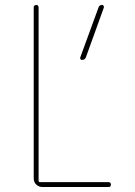

<svg xmlns="http://www.w3.org/2000/svg" viewBox="-20 -750 540 770"><path d="M308.6 -509.8Q304.7 -509.8 302.7 -512.7Q300.8 -515.6 301.8 -519.5L375 -719.7Q377.9 -729.5 388.7 -730.5Q392.6 -730.5 395 -727.1Q397.5 -723.6 396.5 -719.7L324.2 -519.5Q320.3 -509.8 308.6 -509.8ZM150.4 0Q135.7 0 125.5 -9.8Q115.2 -19.5 115.2 -35.2V-719.7Q115.2 -729.5 125 -730Q134.8 -730.5 134.8 -719.7V-25.4Q134.8 -20.5 139.6 -19.5H415Q424.8 -19.5 424.8 -9.8Q424.8 0 415 0Z"/></svg>

Font: Rounded-X Mgen+ 2m thin
Style: Regular
Weight: 100
Designer: [Source Han Sans]
Ryoko NISHIZUKA  (kana & ideographs); Paul D. Hunt (Latin, Greek & Cyrillic); Wenlong ZHANG  (bopomofo
Version: Version 1.059.20150602